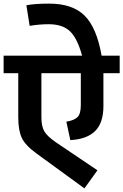

<svg xmlns="http://www.w3.org/2000/svg" viewBox="-40 -1000 682 1062"><path d="M622 -692V-595H532V-413Q532 -321 486.5 -275.5Q441 -230 349 -225L327 -327Q370 -334 388.5 -352Q407 -370 407 -419V-595H189V-351Q189 -301 205.5 -273Q222 -245 272 -211L499 -58L427 42L162 -151Q100 -196 80.5 -237.5Q61 -279 61 -351V-595H-20V-692H414Q388 -788 347 -827Q306 -866 230 -866Q177 -866 124 -857L106 -971Q154 -980 232 -980Q361 -980 428 -913.5Q495 -847 522 -692Z"/></svg>

Font: FiraGO SemiBold
Style: Regular
Weight: 600
Designer: bBox Type
Foundry: bBox Type GmbH
Version: Version 1.001;PS 001.001;hotconv 1.0.88;makeotf.lib2.5.64775